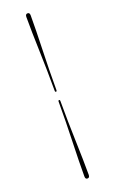

<svg xmlns="http://www.w3.org/2000/svg" viewBox="-162 -761 545 911"><g transform="rotate(-20 111.0 -306.0)"><path d="M115.5 -334Q115.5 -327 111 -327Q106.5 -327 106.5 -334Q106.5 -437.5 103.2 -536.8Q100 -636 100 -708.5Q100 -723 111.5 -723Q122 -723 122 -708.5Q122 -636 118.8 -536.5Q115.5 -437 115.5 -334ZM106.5 -278Q106.5 -285 111 -285Q115.5 -285 115.5 -278Q115.5 -174.5 118.8 -75.5Q122 23.5 122 96.5Q122 111 110.5 111Q100 111 100 96.5Q100 23.5 103.2 -75.8Q106.5 -175 106.5 -278Z"/></g></svg>

Font: Fraunces 144pt Thin
Style: Regular
Weight: 100
Version: Version 1.000;[f99f86859]